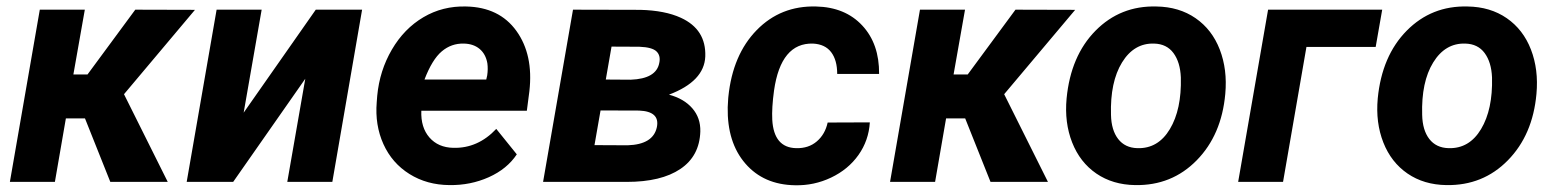

<svg xmlns="http://www.w3.org/2000/svg" viewBox="-20 -558 4771 589"><path d="M240.7 -194.8H182.1L148.4 0H10.3L102.1 -528.3H240.2L205.1 -329.6H248.5L395 -528.3L578.1 -527.8L360.4 -269L494.6 0H318.4Z M948.7 -528.3H1090.8L999.5 0H861.3L916.5 -316.4L695.3 0H552.7L644.5 -528.3H782.7L727.5 -212.4Z M1358.9 9.8Q1289.6 9.3 1236.1 -24.2Q1182.6 -57.6 1156.2 -116Q1129.9 -174.3 1135.7 -244.6L1137.2 -264.2Q1144.5 -341.3 1182.1 -405.8Q1219.7 -470.2 1278.8 -505.1Q1337.9 -540 1409.7 -538.1Q1511.7 -536.1 1564.2 -463.1Q1616.7 -390.1 1604 -278.3L1596.2 -218.3H1272.5Q1270.5 -167 1297.4 -136.2Q1324.2 -105.5 1370.6 -104.5Q1445.8 -102.5 1502.4 -162.6L1565.4 -84.5Q1535.6 -39.6 1479.5 -14.4Q1423.3 10.7 1358.9 9.8ZM1402.8 -424.3Q1364.7 -425.3 1335.2 -400.4Q1305.7 -375.5 1282.2 -314H1471.7L1474.6 -326.7Q1477.5 -346.2 1475.1 -363.8Q1470.2 -392.1 1451.2 -408Q1432.1 -423.8 1402.8 -424.3Z M1646 0 1737.8 -528.3 1944.3 -527.8Q2020 -525.9 2068.8 -503.4Q2146.5 -467.8 2143.6 -384.8Q2140.6 -308.6 2032.2 -267.6Q2078.1 -255.4 2103.8 -225.8Q2129.4 -196.3 2128.4 -154.8Q2126 -79.1 2067.1 -39.6Q2008.3 0 1902.8 0ZM1822.3 -219.2 1803.7 -112.8 1905.3 -112.3Q1983.9 -114.7 1995.1 -168Q2004.9 -216.3 1940.4 -218.8ZM1838.4 -314 1915 -313.5Q1993.2 -316.4 2002.4 -364.7Q2007.3 -387.2 1994.1 -400.1Q1981 -413.1 1941.4 -414.6L1856 -415Z M2422.4 -103.5Q2460.4 -102.5 2485.8 -124.3Q2511.2 -146 2519 -182.1L2648.4 -182.6Q2645 -127 2613.5 -82.5Q2582 -38.1 2529.5 -13.2Q2477.1 11.7 2418.9 10.3Q2322.8 8.8 2266.6 -56.2Q2210.4 -121.1 2212.4 -229L2213.9 -255.9L2214.4 -261.2Q2227.5 -390.1 2301.3 -465.6Q2375 -541 2483.4 -538.1Q2572.8 -536.1 2625.2 -479.7Q2677.7 -423.3 2676.8 -331.1H2548.3Q2548.3 -373.5 2529.8 -397.9Q2511.2 -422.4 2474.1 -424.3Q2375.5 -427.2 2354.5 -280.3Q2347.2 -227.1 2349.1 -190.4Q2354 -105 2422.4 -103.5Z M2940.9 -194.8H2882.3L2848.6 0H2710.4L2802.2 -528.3H2940.4L2905.3 -329.6H2948.7L3095.2 -528.3L3278.3 -527.8L3060.5 -269L3194.8 0H3018.6Z M3527.3 -538.1Q3597.2 -537.1 3647.7 -502.2Q3698.2 -467.3 3721.9 -406Q3745.6 -344.7 3738.8 -270Q3727.5 -144 3651.1 -66.2Q3574.7 11.7 3462.4 9.8Q3393.6 8.8 3343.3 -25.6Q3293 -60.1 3269 -121.1Q3245.1 -182.1 3252 -255.9Q3264.6 -386.7 3340.8 -463.9Q3417 -541 3527.3 -538.1ZM3388.2 -205.6Q3389.2 -158.7 3410.2 -131.6Q3431.2 -104.5 3469.2 -103.5Q3532.7 -101.6 3568.8 -161.9Q3605 -222.2 3602.5 -320.3Q3600.6 -367.2 3579.8 -395.3Q3559.1 -423.3 3520.5 -424.3Q3459 -426.3 3422.1 -366.5Q3385.3 -306.6 3388.2 -205.6Z M4200.2 -414.1H3987.8L3916 0H3778.3L3870.1 -528.3H4220.2Z M4481.9 -538.1Q4551.8 -537.1 4602.3 -502.2Q4652.8 -467.3 4676.5 -406Q4700.2 -344.7 4693.4 -270Q4682.1 -144 4605.7 -66.2Q4529.3 11.7 4417 9.8Q4348.1 8.8 4297.9 -25.6Q4247.6 -60.1 4223.6 -121.1Q4199.7 -182.1 4206.5 -255.9Q4219.2 -386.7 4295.4 -463.9Q4371.6 -541 4481.9 -538.1ZM4342.8 -205.6Q4343.8 -158.7 4364.7 -131.6Q4385.7 -104.5 4423.8 -103.5Q4487.3 -101.6 4523.4 -161.9Q4559.6 -222.2 4557.1 -320.3Q4555.2 -367.2 4534.4 -395.3Q4513.7 -423.3 4475.1 -424.3Q4413.6 -426.3 4376.7 -366.5Q4339.8 -306.6 4342.8 -205.6Z"/></svg>

Font: RobotoInd
Style: Bold Italic
Weight: 700
Italic angle: -12°
Designer: Google
Version: Version 2.001150; 2014